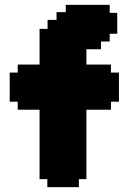

<svg xmlns="http://www.w3.org/2000/svg" viewBox="-20 -770 540 791"><path d="M143 -651H176V-688H213V-720H251V-750H432V-717H463V-631H432V-599H396V-567H336V-504H437V-471H470V-351H437V-318H336V-32H305V1H175V-32H143V-318H53V-351H20V-471H53V-504H143Z"/></svg>

Font: DNF Bit Bit TTF
Style: Regular
Weight: 400
Designer: Kim So-Yeon
Foundry: NEOPLE Inc.
Version: Version 1.000;September 28, 2022;FontCreator 14.0.0.2872 64-